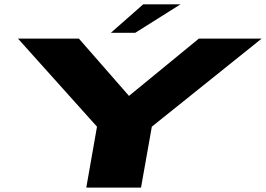

<svg xmlns="http://www.w3.org/2000/svg" viewBox="-20 -850 1206 870"><path d="M371 0 419.5 -276 61.5 -675H337.5L564.5 -415.5L881 -675H1165.5L668 -276L619 0ZM482.5 -701.5 629 -830.5H798L593 -701.5Z"/></svg>

Font: Anybody UltraExpanded ExtraBold
Style: Italic
Weight: 800
Width: 9
Italic angle: -10°
Designer: Tyler Finck
Foundry: Etcetera Type Company
Version: Version 1.010; ttfautohint (v1.8.3) -l 8 -r 50 -G 200 -x 14 